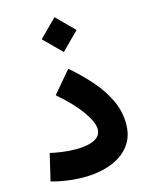

<svg xmlns="http://www.w3.org/2000/svg" viewBox="-124 -906 755 985"><g transform="rotate(-15 254.0 -413.5)"><path d="M477.1 -206.5Q477.1 -272 449.2 -331.8Q421.4 -391.6 373 -447.3Q324.7 -502.9 263.2 -555.7L166 -440.9Q245.1 -373 287.1 -313.7Q329.1 -254.4 329.1 -218.8Q329.1 -190.9 310.1 -175Q291 -159.2 260.5 -152.8Q230 -146.5 195.3 -146.5Q156.7 -146.5 119.9 -151.9Q83 -157.2 59.6 -163.1L25.9 -20.5Q63.5 -9.8 108.9 -3.4Q154.3 2.9 200.7 2.9Q252 2.9 301.3 -8.5Q350.6 -20 390.1 -44.9Q429.7 -69.8 453.4 -109.9Q477.1 -149.9 477.1 -206.5ZM170.9 -736.8 263.7 -644.5 356 -736.8 263.7 -829.6Z"/></g></svg>

Font: Estedad-FD-VF Thin
Style: Regular
Weight: 100
Designer: Amin Abedi
Version: Version 5.0